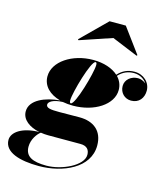

<svg xmlns="http://www.w3.org/2000/svg" viewBox="-225 -835 1035 1201"><g transform="rotate(15 293.0 -235.0)"><path d="M384 -634.5 552.5 -565 557 -569.5 439 -729.5H334L172 -569.5L176.5 -564.5ZM249 -160C385.5 -160 500.5 -233 500.5 -328.5C500.5 -361 488 -389 466.5 -411.5C494.5 -442 527 -456 566 -456C602 -456 633.5 -438.5 650 -411.5C635.5 -424 616.5 -431.5 598.5 -431.5C555.5 -431.5 517.5 -402 517.5 -360C517.5 -316 550 -284.5 591 -284.5C642.5 -284.5 671 -322 671 -369.5C671 -422.5 626.5 -465 567.5 -465C524.5 -465 489.5 -449 460.5 -417C424.5 -450 367 -469.5 299 -469.5C162.5 -469.5 47.5 -392 47.5 -296.5C47.5 -234.5 93 -190 163 -171C71 -163.5 -27 -125 -27 -49.5C-27 4.5 24 40.5 89 53.5C-22 55 -85 100.5 -85 150.5C-85 230.5 16.5 260 140 260C294.5 260 460.5 188 460.5 42C460.5 -54 398 -100.5 308 -100.5C279.5 -100.5 212 -99.5 177 -99.5C120.5 -99.5 91.5 -103 91.5 -125.5C91.5 -143.5 121 -164 182.5 -166C203 -162 225.5 -160 249 -160ZM232 -170.5C226 -170.5 224 -179 224 -189C224 -238 287 -460 316 -460C323 -460 324 -452 324 -442C324 -393 261 -170.5 232 -170.5ZM47 159C47 111 78 70 99 55C114.5 57.5 130.5 59 146.5 59H356.5C399.5 59 416 82 416 114C416 184 284 245.5 185 245.5C96.5 245.5 47 223.5 47 159Z"/></g></svg>

Font: Bodoni* 24pt Fatface
Style: Italic
Weight: 900
Italic angle: -13°
Version: Version 2.3